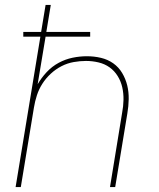

<svg xmlns="http://www.w3.org/2000/svg" viewBox="-20 -755 640 775"><path d="M43 0 143 -607H74V-626H146L164 -735H185L167 -626H344V-607H164L132 -415Q147 -441 168.5 -464Q190 -487 217 -501.5Q244 -516 273 -522Q302 -528 331 -528Q360 -528 387.5 -521.5Q415 -515 437 -499.5Q459 -484 473 -460.5Q487 -437 493.5 -410.5Q500 -384 499.5 -355Q499 -326 494 -297L445 0H424L473 -300Q478 -326 478.5 -352Q479 -378 473.5 -402.5Q468 -427 455 -448Q442 -469 422.5 -483Q403 -497 378 -503Q353 -509 327 -509Q303 -509 277.5 -504.5Q252 -500 228.5 -488Q205 -476 185 -457.5Q165 -439 151 -417Q137 -395 129 -370.5Q121 -346 117 -321L64 0Z"/></svg>

Font: Iosevka Thin Extended Oblique
Style: Regular
Weight: 100
Width: 7
Italic angle: -9°
Monospace: yes
Designer: Belleve Invis
Foundry: Belleve Invis
Version: Version 32.5.0; ttfautohint (v1.8.4)